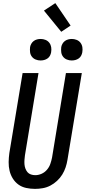

<svg xmlns="http://www.w3.org/2000/svg" viewBox="-20 -1204 550 1232"><path d="M205 8Q176 8 148 2Q120 -4 98.5 -19.5Q77 -35 62.5 -58Q48 -81 41.5 -108Q35 -135 35.5 -164Q36 -193 40 -222L125 -735H227L140 -207Q138 -193 137 -178.5Q136 -164 137 -150Q138 -136 143 -122.5Q148 -109 156.5 -99Q165 -89 178.5 -84.5Q192 -80 206 -80Q227 -80 247 -89Q267 -98 281.5 -115Q296 -132 303 -152.5Q310 -173 314 -193L403 -735H505L413 -179Q409 -154 401 -130Q393 -106 379.5 -84Q366 -62 346 -43.5Q326 -25 303 -13Q280 -1 254.5 3.5Q229 8 205 8ZM440 -816Q424 -816 409 -822Q394 -828 384.5 -840.5Q375 -853 373 -869Q371 -885 373 -902Q375 -913 381 -923.5Q387 -934 396.5 -941Q406 -948 417.5 -951Q429 -954 441 -954Q457 -954 472 -948Q487 -942 496.5 -929.5Q506 -917 508.5 -901Q511 -885 508 -868Q506 -857 500.5 -846.5Q495 -836 485 -829Q475 -822 463.5 -819Q452 -816 440 -816ZM240 -816Q224 -816 209 -822Q194 -828 184.5 -840.5Q175 -853 173 -869Q171 -885 173 -902Q175 -913 181 -923.5Q187 -934 196.5 -941Q206 -948 217.5 -951Q229 -954 241 -954Q257 -954 272 -948Q287 -942 296.5 -929.5Q306 -917 308.5 -901Q311 -885 308 -868Q306 -857 300.5 -846.5Q295 -836 285 -829Q275 -822 263.5 -819Q252 -816 240 -816ZM373 -1000 262 -1136 335 -1184 433 -1040Z"/></svg>

Font: Iosevka Curly Semibold
Style: Italic
Weight: 600
Italic angle: -9°
Monospace: yes
Designer: Belleve Invis
Foundry: Belleve Invis
Version: Version 22.1.2; ttfautohint (v1.8.4)